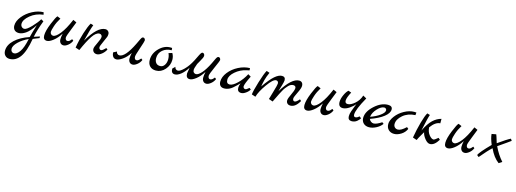

<svg xmlns="http://www.w3.org/2000/svg" viewBox="-4 -1389 7357 2735"><g transform="rotate(15 3674.0 -21.0)"><path d="M22.9 288.1Q22.9 202.1 102.1 127.7Q181.2 53.2 313 9.8Q328.1 -57.1 367.2 -179.2Q300.3 -77.1 245.6 -41Q190.9 -4.9 147 -4.9Q103 -4.9 80.6 -29.1Q58.1 -53.2 58.1 -92.8Q58.1 -158.7 113 -227.3Q168 -295.9 251.5 -339.4Q335 -382.8 413.1 -382.8L420.9 -348.1Q310.1 -335.9 230.5 -270Q150.9 -204.1 150.9 -143.1Q150.9 -117.2 167 -100.1Q183.1 -83 206.1 -83Q240.2 -83 309.1 -155Q377.9 -227.1 405.8 -277.8L442.9 -256.8Q387.7 -109.9 367.2 -8.8L451.2 -36.1L452.1 -12.2Q442.4 -6.3 360.8 23.9Q328.6 214.8 266.8 299.8Q205.1 384.8 115.2 384.8Q73.2 384.8 48.1 357.9Q22.9 331.1 22.9 288.1ZM106 237.8Q106 261.7 119.9 276.9Q133.8 292 154.8 292Q196.8 292 238 232.9Q279.3 173.8 307.1 40Q220.2 80.1 163.1 136Q106 191.9 106 237.8Z M618.7 -377.9 667 -356.9Q626 -291 605 -227.1Q584 -163.1 584 -141.6Q584 -120.1 597.4 -107.2Q610.8 -94.2 628.9 -94.2Q668.9 -94.2 728.3 -167.7Q787.6 -241.2 849.6 -387.2L900.9 -363.8Q898.9 -356 855.2 -248Q811.5 -140.1 811.5 -118.7Q811.5 -97.2 821 -86.2Q830.6 -75.2 840.1 -75.2Q849.6 -75.2 854.7 -76.2Q859.9 -77.1 864.7 -80.1Q869.6 -83 873.3 -85Q877 -86.9 881.8 -91.8L888.7 -100.1Q891.6 -102.1 897.2 -108.6Q902.8 -115.2 904.8 -117.2L925.8 -100.1Q908.7 -58.1 872.3 -29.1Q835.9 0 806.4 0Q776.9 0 759.8 -20.5Q742.7 -41 742.7 -74Q742.7 -106.9 753.9 -159.2Q707 -85 652.8 -43Q598.6 -1 561.5 -1Q505.4 -1 505.6 -67.9Q505.9 -134.8 552.2 -248.3Q598.6 -361.8 618.7 -377.9Z M982.9 -15.1Q1002 -131.3 1037.4 -241.7Q1072.8 -352.1 1102.5 -399.9L1143.6 -387.2Q1115.7 -316.4 1072.8 -142.1Q1210.9 -377.9 1326.7 -377.9Q1351.6 -377.9 1368.2 -361.1Q1384.8 -344.2 1384.8 -321Q1384.8 -297.9 1378.7 -279.5Q1372.6 -261.2 1341.1 -193.6Q1309.6 -126 1309.6 -108.9Q1309.6 -91.8 1319.6 -82.5Q1329.6 -73.2 1338.6 -73.2Q1347.7 -73.2 1353.8 -76.2Q1359.9 -79.1 1367.2 -85Q1374.5 -90.8 1380.6 -95.9Q1386.7 -101.1 1395.3 -109.6Q1403.8 -118.2 1407.7 -121.1L1428.7 -105Q1406.7 -61 1368.2 -31Q1329.6 -1 1298.6 -1Q1267.6 -1 1249.8 -19Q1231.9 -37.1 1231.9 -64Q1231.9 -90.8 1266.4 -158.4Q1300.8 -226.1 1300.8 -257.8Q1300.8 -272 1289.3 -283.4Q1277.8 -294.9 1261.7 -294.9Q1210.9 -294.9 1158.9 -217.5Q1106.9 -140.1 1043 5.9Z M1517.6 -87.9 1567.9 -112.8Q1567.9 -94.7 1581.3 -81.8Q1594.7 -68.8 1612.8 -68.8Q1697.8 -68.8 1806.6 -293Q1812.5 -306.2 1820.6 -322.5Q1828.6 -338.9 1832.5 -347.4Q1836.4 -356 1842 -366.9Q1847.7 -377.9 1851.1 -383.5Q1854.5 -389.2 1858.4 -394Q1867.2 -402.8 1878.9 -402.8Q1890.6 -402.8 1899.7 -391.8Q1908.7 -380.9 1908.7 -366.5Q1908.7 -352.1 1871.1 -242.4Q1833.5 -132.8 1833.5 -109.9Q1833.5 -86.9 1843 -75.9Q1852.5 -64.9 1862.1 -64.9Q1871.6 -64.9 1876.7 -65.9Q1881.8 -66.9 1886.7 -70.1Q1891.6 -73.2 1895 -75.2Q1898.4 -77.1 1903.8 -82L1910.6 -89.8Q1913.6 -91.8 1919.2 -98.4Q1924.8 -105 1926.8 -106.9L1947.8 -89.8Q1930.7 -47.9 1894 -19Q1857.4 9.8 1828.1 9.8Q1798.8 9.8 1781.7 -10.5Q1764.6 -30.8 1764.6 -64Q1764.6 -97.2 1775.9 -148.9Q1730 -77.1 1674.8 -39.6Q1619.6 -2 1585.7 -2Q1551.8 -2 1534.7 -26.9Q1517.6 -51.8 1517.6 -87.9Z M2048.3 -120.1Q2048.3 -215.3 2122.3 -290.8Q2196.3 -366.2 2288.1 -366.2Q2305.2 -366.2 2312.5 -365.2L2315.4 -332Q2235.4 -332 2182.4 -286.1Q2129.4 -240.2 2129.4 -168Q2129.4 -125 2150.4 -98.4Q2171.4 -71.8 2211.9 -71.8Q2252.4 -71.8 2276.4 -107.9Q2300.3 -144 2300.3 -192.6Q2300.3 -241.2 2281.2 -280.8L2333.5 -296.9Q2359.4 -253.9 2359.4 -202.1Q2359.4 -121.1 2303.5 -57.6Q2247.6 5.9 2171.4 5.9Q2113.3 5.9 2080.8 -27.6Q2048.3 -61 2048.3 -120.1Z M2390.1 -82 2427.7 -118.2Q2427.7 -100.1 2441.4 -87.2Q2455.1 -74.2 2473.1 -74.2Q2506.3 -74.2 2562.7 -130.1Q2619.1 -186 2666 -276.9Q2675.8 -296.9 2689.5 -324.5Q2703.1 -352.1 2709 -364Q2714.8 -376 2723.1 -390.1Q2736.3 -412.1 2750 -412.1Q2763.7 -412.1 2772.7 -401.1Q2781.7 -390.1 2781.7 -375.5Q2781.7 -360.8 2773.4 -342Q2765.1 -323.2 2746.1 -290.5Q2727.1 -257.8 2715.8 -236.8Q2689.9 -168.9 2689.9 -144Q2689.9 -119.1 2703.4 -106Q2716.8 -92.8 2734.9 -92.8Q2769 -92.8 2816.4 -145.5Q2863.8 -198.2 2915 -301.8Q2920.9 -314.9 2929 -331.5Q2937 -348.1 2940.9 -356.7Q2944.8 -365.2 2950.4 -376.2Q2956.1 -387.2 2959.5 -392.6Q2962.9 -397.9 2966.8 -402.8Q2975.6 -411.6 2987.3 -411.9Q2999 -412.1 3008.1 -401.1Q3017.1 -390.1 3017.1 -375.5Q3017.1 -360.8 2967.5 -251.5Q2918 -142.1 2918 -119.1Q2918 -96.2 2927.5 -85.2Q2937 -74.2 2946.5 -74.2Q2956.1 -74.2 2960.9 -75.2Q2965.8 -76.2 2970.9 -79.1Q2976.1 -82 2979.5 -84Q2982.9 -85.9 2987.8 -90.8L2995.1 -98.1Q2998 -101.1 3003.4 -107.7Q3008.8 -114.3 3010.7 -116.2L3031.7 -99.1Q3014.6 -57.1 2978.3 -28.1Q2941.9 1 2912.4 1Q2882.8 1 2866 -19.5Q2849.1 -40 2849.1 -73Q2849.1 -106 2859.9 -158.2Q2813 -84 2759 -42Q2705.1 0 2668 0Q2611.8 0 2611.8 -70.8Q2611.8 -77.6 2626 -157.2Q2579.1 -84 2531.5 -47.6Q2483.9 -11.2 2445.8 -11.2Q2389.6 -11.2 2390.1 -82Z M3098.6 -81.1Q3098.6 -150.9 3152.6 -219.5Q3206.5 -288.1 3290.5 -331.1Q3374.5 -374 3458.5 -375L3460.4 -341.8L3418.5 -333Q3327.6 -313 3258.1 -252.9Q3188.5 -192.9 3188.5 -133.5Q3188.5 -74.2 3236.8 -74.2Q3281.7 -74.2 3347.7 -137.2Q3413.6 -200.2 3457.5 -285.2L3499.5 -259.8Q3437.5 -134.8 3437.5 -101.1Q3437.5 -86.9 3447 -77.4Q3456.5 -67.9 3466.1 -67.9Q3475.6 -67.9 3478.5 -68.8Q3481.4 -69.8 3484.6 -71.5Q3487.8 -73.2 3492.2 -76.2Q3496.6 -79.1 3500.2 -82Q3503.9 -85 3512 -91.1Q3520 -97.2 3524.9 -101.1L3547.9 -84Q3533.7 -54.2 3496.1 -27.1Q3458.5 0 3427.7 0Q3368.7 0 3368.7 -62Q3368.7 -90.8 3383.8 -130.9L3346.7 -92.8Q3292.5 -37.6 3253.2 -18.8Q3213.9 0 3175.8 0Q3137.7 0 3118.2 -21.5Q3098.6 -43 3098.6 -81.1Z M3580.6 -20Q3585.4 -73.2 3627.4 -210.7Q3669.4 -348.1 3698.2 -397.9L3743.7 -381.8Q3712.9 -313 3700.7 -265.4Q3688.5 -217.8 3679.7 -164.1Q3765.6 -287.1 3823.5 -336.7Q3881.3 -386.2 3928.2 -386.2Q3979 -386.2 3979.5 -335Q3979.5 -314.9 3961.9 -255.9Q3944.3 -196.8 3934.6 -163.1Q4072.8 -385.3 4181.6 -384.8Q4208.5 -384.8 4224.4 -368.4Q4240.2 -352.1 4240.2 -319.6Q4240.2 -287.1 4202.9 -212.2Q4165.5 -137.2 4165.5 -117.7Q4165.5 -98.1 4173.6 -89.1Q4181.6 -80.1 4193.4 -80.1Q4219.2 -80.1 4261.2 -129.9L4282.2 -109.9Q4225.1 -7.8 4151.4 -7.8Q4121.6 -7.8 4105 -24.4Q4088.4 -41 4088.4 -68.6Q4088.4 -96.2 4121.3 -163.1Q4154.3 -230 4156.2 -265.1Q4157.2 -281.2 4146.7 -291Q4136.2 -300.8 4118.4 -300.8Q4100.6 -300.8 4082 -292.5Q4063.5 -284.2 4045.9 -265.1Q4028.3 -246.1 4013.9 -228Q3999.5 -210 3981.9 -177Q3964.4 -144 3952.6 -122.1Q3931.6 -81.1 3892.6 1L3832.5 -20Q3832.5 -22.9 3865.5 -133.1Q3898.4 -243.2 3898.4 -264.2Q3898.4 -285.2 3888.4 -294.7Q3878.4 -304.2 3863.3 -304.2Q3818.4 -304.2 3739 -192.1Q3659.7 -80.1 3637.7 -1Z M4456.1 -377.9 4504.4 -356.9Q4463.4 -291 4442.4 -227.1Q4421.4 -163.1 4421.4 -141.6Q4421.4 -120.1 4434.8 -107.2Q4448.2 -94.2 4466.3 -94.2Q4506.3 -94.2 4565.7 -167.7Q4625 -241.2 4687 -387.2L4738.3 -363.8Q4736.3 -356 4692.6 -248Q4648.9 -140.1 4648.9 -118.7Q4648.9 -97.2 4658.4 -86.2Q4668 -75.2 4677.5 -75.2Q4687 -75.2 4692.1 -76.2Q4697.3 -77.1 4702.1 -80.1Q4707 -83 4710.7 -85Q4714.4 -86.9 4719.2 -91.8L4726.1 -100.1Q4729 -102.1 4734.6 -108.6Q4740.2 -115.2 4742.2 -117.2L4763.2 -100.1Q4746.1 -58.1 4709.7 -29.1Q4673.3 0 4643.8 0Q4614.3 0 4597.2 -20.5Q4580.1 -41 4580.1 -74Q4580.1 -106.9 4591.3 -159.2Q4544.4 -85 4490.2 -43Q4436 -1 4398.9 -1Q4342.8 -1 4343 -67.9Q4343.3 -134.8 4389.6 -248.3Q4436 -361.8 4456.1 -377.9Z M4814.9 -240.2Q4814.9 -288.1 4841.6 -345.9Q4868.2 -403.8 4897 -426.8L4940.9 -411.1Q4894 -324.2 4894 -282.2Q4894 -240.2 4933.1 -240.2Q4978 -240.2 5036.1 -290Q5094.2 -339.8 5118.2 -415L5169.9 -386.2Q5062 -195.3 5062 -121.1Q5062 -86.9 5088.6 -87.2Q5115.2 -87.4 5143.1 -115.2L5171.4 -94.2Q5161.6 -73.2 5128.9 -46.1Q5096.2 -19 5053.2 -19Q4995.1 -19 4995.1 -78.1Q4995.1 -112.3 5009.5 -153.6Q5023.9 -194.8 5038.1 -229.5Q5052.2 -264.2 5055.2 -272.9Q5031.2 -238.8 4977.8 -202.4Q4924.3 -166 4880.4 -166Q4815.4 -166 4814.9 -240.2Z M5198.7 -108.9Q5198.7 -200.7 5296.1 -289.8Q5393.6 -378.9 5493.7 -378.9Q5559.6 -378.9 5559.6 -327.1Q5559.6 -272.9 5490.2 -218Q5420.9 -163.1 5294.9 -118.2Q5303.7 -95.2 5322.8 -82Q5341.8 -68.8 5361.8 -68.8Q5404.3 -69.3 5478.5 -118.2L5502 -100.1Q5471.2 -57.1 5417 -28.6Q5362.8 0 5311.8 0Q5260.7 0 5229.7 -30Q5198.7 -60.1 5198.7 -108.9ZM5289.6 -147.9Q5370.6 -175.8 5428.7 -217.8Q5486.8 -259.8 5486.8 -294.9Q5486.8 -308.1 5476.8 -318.1Q5466.8 -328.1 5453.6 -328.1Q5406.7 -328.1 5352.1 -269.5Q5297.4 -210.9 5289.6 -147.9Z M5881.3 -378.9Q5891.1 -378.9 5911.6 -377L5908.2 -337.9Q5798.3 -333 5725.8 -271Q5653.3 -209 5653.3 -139.2Q5653.3 -110.4 5671.4 -92.3Q5689.5 -74.2 5718.3 -74.2Q5764.6 -74.2 5836.4 -142.1L5860.4 -122.1Q5836.4 -66.9 5783.4 -33.9Q5730.5 -1 5680.9 -1Q5631.3 -1 5598.9 -32Q5566.4 -63 5566.4 -116.9Q5566.4 -170.9 5613.5 -233.9Q5660.6 -296.9 5735.1 -337.9Q5809.6 -378.9 5881.3 -378.9Z M5956.1 -21Q5977.1 -144 6007.6 -252.9Q6038.1 -361.8 6064.9 -405.8L6106 -393.1Q6087.9 -347.2 6046.4 -147.9Q6101.6 -260.7 6157.5 -313.5Q6213.4 -366.2 6280.3 -382.8V-316.9Q6208.5 -314 6141.1 -220.2Q6145 -155.3 6179.7 -112.1Q6214.4 -68.8 6245.1 -68.8Q6260.3 -68.8 6310.1 -110.8L6335 -88.9Q6276.9 6.3 6212.4 5.9Q6175.3 5.9 6136.7 -42Q6098.1 -89.8 6090.3 -134.8Q6084.5 -123.5 6056.4 -76.7Q6028.3 -29.8 6016.1 0Z M6533.7 -377.9 6582 -356.9Q6541 -291 6520 -227.1Q6499 -163.1 6499 -141.6Q6499 -120.1 6512.5 -107.2Q6525.9 -94.2 6543.9 -94.2Q6584 -94.2 6643.3 -167.7Q6702.6 -241.2 6764.6 -387.2L6815.9 -363.8Q6814 -356 6770.3 -248Q6726.6 -140.1 6726.6 -118.7Q6726.6 -97.2 6736.1 -86.2Q6745.6 -75.2 6755.1 -75.2Q6764.6 -75.2 6769.8 -76.2Q6774.9 -77.1 6779.8 -80.1Q6784.7 -83 6788.3 -85Q6792 -86.9 6796.9 -91.8L6803.7 -100.1Q6806.6 -102.1 6812.3 -108.6Q6817.9 -115.2 6819.8 -117.2L6840.8 -100.1Q6823.7 -58.1 6787.4 -29.1Q6751 0 6721.4 0Q6691.9 0 6674.8 -20.5Q6657.7 -41 6657.7 -74Q6657.7 -106.9 6668.9 -159.2Q6622.1 -85 6567.9 -43Q6513.7 -1 6476.6 -1Q6420.4 -1 6420.7 -67.9Q6420.9 -134.8 6467.3 -248.3Q6513.7 -361.8 6533.7 -377.9Z M6903.8 -17.1Q6922.9 -63 7066.9 -209Q7028.8 -300.8 7024.9 -359.9L7090.8 -372.1Q7095.7 -365.2 7129.9 -251Q7255.9 -340.8 7308.6 -366.2L7327.6 -338.9Q7310.5 -324.7 7267.6 -295.9Q7152.3 -217.8 7147 -211.9Q7201.2 -96.7 7275.9 -14.2L7229 16.1Q7147 -43.9 7090.8 -167Q7031.7 -113.8 6931.6 5.9Z"/></g></svg>

Font: Marck Script
Style: Regular
Weight: 400
Designer: Denis Masharov, Marck Fogel
Foundry: Denis Masharov
Version: Version 1.002